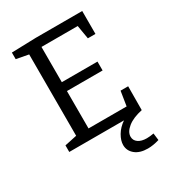

<svg xmlns="http://www.w3.org/2000/svg" viewBox="-216 -820 1051 1161"><g transform="rotate(-30 310.0 -239.5)"><path d="M554 0Q488 14 451.5 43.5Q415 73 415 106Q415 132 437 147.5Q459 163 496 163Q517 163 545 158L551 207Q508 220 471 220Q415 220 383 193.5Q351 167 351 127Q351 96 371.5 61Q392 26 430 0H48V-46L133 -64V-632L48 -648V-694L219 -699H542V-539H489L473 -634H220V-388H469V-326H220V-65H486L502 -166H555Z"/></g></svg>

Font: Bitter Pro
Style: Regular
Weight: 400
Designer: Sol Matas, and Bitter project Authors
Foundry: Sol Matas
Version: Version 1.010